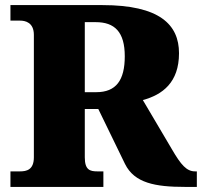

<svg xmlns="http://www.w3.org/2000/svg" viewBox="-20 -734 793 754"><path d="M21 0H386V-61H362C333 -61 313 -67 313 -116V-306H366L471 -90C508 -15 590 0 706 0H753V-61H746C713 -61 691 -86 655 -148L541 -341C618 -362 683 -410 683 -525C683 -638 606 -714 382 -714H21V-653H59C79 -653 113 -646 113 -597V-116C113 -67 84 -61 59 -61H21ZM358 -372H313V-647H356C430 -647 470 -609 470 -513C470 -419 436 -372 358 -372Z"/></svg>

Font: Noto Serif Gurmukhi Black
Style: Regular
Weight: 900
Designer: Vaibhav Singh and the Monotype Design Team
Foundry: Monotype Imaging Inc.
Version: Version 2.004